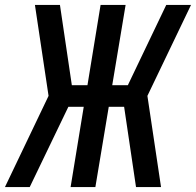

<svg xmlns="http://www.w3.org/2000/svg" viewBox="-31 -755 791 775"><path d="M-11 0H89L245 -324H307L254 0H354L408 -324H470L518 0H619L564 -368L740 -735H640L485 -411H422L476 -735H375L322 -411H259L211 -735H110L165 -368Z"/></svg>

Font: Iosevka Sparkle Medium Oblique
Style: Regular
Weight: 500
Italic angle: -9°
Designer: Belleve Invis
Foundry: Belleve Invis
Version: Version 4.5.0; ttfautohint (v1.8.3)